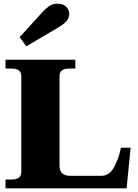

<svg xmlns="http://www.w3.org/2000/svg" viewBox="-20 -1025 751 1045"><path d="M87 -823 214 -962Q226 -976 246 -990.5Q266 -1005 292 -1005Q324 -1005 340.5 -988Q357 -971 357 -950Q357 -928 341.5 -910Q326 -892 295 -874L123 -773ZM10 -48H42Q96 -48 96 -88V-612Q96 -652 42 -652H10V-700H390V-652H358Q304 -652 304 -612V-122Q304 -68 363 -68H531Q577 -68 603 -119Q629 -170 638 -221H691L669 0H10Z"/></svg>

Font: Taviraj Black
Style: Regular
Weight: 900
Designer: Katatrad Team
Foundry: CadsonDemak
Version: Version 1.030